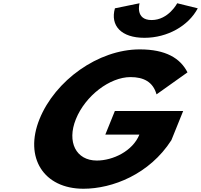

<svg xmlns="http://www.w3.org/2000/svg" viewBox="-20 -1143 1233 1178"><path d="M1067.3 -1123C1067.3 -1123 1013.6 -1020 910.2 -1020C806.8 -1020 836.3 -1123 836.3 -1123L685.1 -1092C655.1 -985 724.2 -911 866.1 -911C1008 -911 1136.9 -985 1193.3 -1092ZM1103.8 -462H684.7L626.1 -317H835.1C794.3 -216 673 -158 574 -158C446.4 -158 389 -272 445.6 -412C503.4 -555 653.2 -670 780.8 -670C861.1 -670 918.7 -641 940.4 -564L1130.3 -699C1086.2 -786 996.9 -840 837.4 -840C582.2 -840 318.1 -649 222.3 -412C127 -176 247.8 15 492 15C670.2 15 897.5 -74 1031.5 -283Z"/></svg>

Font: Hussar
Style: BdWideOblFour
Weight: 700
Foundry: Cannot Into Space Fonts
Version: Version 2.00